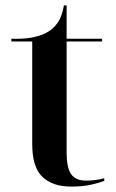

<svg xmlns="http://www.w3.org/2000/svg" viewBox="-20 -679 428 709"><path d="M243 10Q286 10 316.5 3Q347 -4 365 -11V-21Q334 -12 298 -12Q258 -12 242 -37Q226 -62 226 -114V-526H357V-536H226V-659H216Q209 -617 191.5 -593Q174 -569 149 -557Q102 -533 22 -536V-526H99V-147Q99 -62 136.5 -26Q174 10 243 10Z"/></svg>

Font: Noto Serif Display Semi
Style: Regular
Weight: 600
Designer: Monotype Design Team
Foundry: Monotype Imaging Inc.
Version: Version 1.900